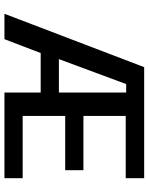

<svg xmlns="http://www.w3.org/2000/svg" viewBox="80 -764 684 885"><g transform="rotate(90 422.5 -322.0)"><path d="M44 0 290 -644H802V-559H515V-364H765V-280H515V-84H802V0H407V-167H225L161 0ZM253 -251H407V-561H368Z"/></g></svg>

Font: Kanit
Style: Regular
Weight: 400
Designer: Katatrad Team
Foundry: CadsonDemak
Version: Version 2.000; ttfautohint (v1.8.3)